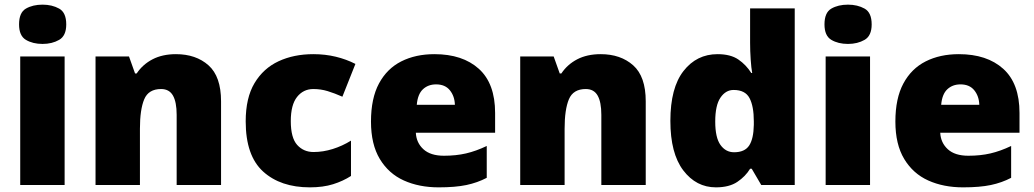

<svg xmlns="http://www.w3.org/2000/svg" viewBox="-20 -796 4448 826"><path d="M163 -776Q204 -776 234.5 -759Q265 -742 265 -691Q265 -642 234.5 -624.5Q204 -607 163 -607Q121 -607 91.5 -624.5Q62 -642 62 -691Q62 -742 91.5 -759Q121 -776 163 -776ZM258 -553V0H67V-553Z M737 -563Q823 -563 877 -515Q931 -467 931 -360V0H740V-302Q740 -357 724 -385Q708 -413 673 -413Q619 -413 600.5 -369Q582 -325 582 -242V0H391V-553H535L561 -480H568Q594 -519 636.5 -541Q679 -563 737 -563Z M1313 10Q1187 10 1112 -58Q1037 -126 1037 -274Q1037 -375 1075 -438.5Q1113 -502 1178.5 -532.5Q1244 -563 1328 -563Q1379 -563 1424.5 -552Q1470 -541 1509 -521L1453 -380Q1419 -395 1389.5 -404Q1360 -413 1328 -413Q1285 -413 1258 -379Q1231 -345 1231 -275Q1231 -203 1258.5 -172.5Q1286 -142 1329 -142Q1370 -142 1411.5 -155Q1453 -168 1490 -191V-39Q1456 -17 1413 -3.5Q1370 10 1313 10Z M1849 -563Q1970 -563 2040 -500Q2110 -437 2110 -310V-225H1769Q1771 -182 1801.5 -154Q1832 -126 1890 -126Q1942 -126 1985 -136Q2028 -146 2074 -168V-31Q2034 -10 1986.5 0Q1939 10 1867 10Q1783 10 1717.5 -19.5Q1652 -49 1614 -112Q1576 -175 1576 -273Q1576 -373 1610.5 -437Q1645 -501 1706.5 -532Q1768 -563 1849 -563ZM1856 -433Q1822 -433 1799.5 -412Q1777 -391 1773 -345H1937Q1936 -382 1915.5 -407.5Q1895 -433 1856 -433Z M2564 -563Q2650 -563 2704 -515Q2758 -467 2758 -360V0H2567V-302Q2567 -357 2551 -385Q2535 -413 2500 -413Q2446 -413 2427.5 -369Q2409 -325 2409 -242V0H2218V-553H2362L2388 -480H2395Q2421 -519 2463.5 -541Q2506 -563 2564 -563Z M3060 10Q2975 10 2919.5 -63Q2864 -136 2864 -276Q2864 -418 2920.5 -490.5Q2977 -563 3067 -563Q3123 -563 3156.5 -540Q3190 -517 3212 -482H3216Q3212 -503 3209.5 -540Q3207 -577 3207 -612V-760H3399V0H3255L3214 -70H3207Q3187 -37 3152 -13.5Q3117 10 3060 10ZM3138 -141Q3184 -141 3203 -170Q3222 -199 3223 -259V-274Q3223 -339 3204.5 -374Q3186 -409 3136 -409Q3102 -409 3079.5 -376Q3057 -343 3057 -273Q3057 -204 3079.5 -172.5Q3102 -141 3138 -141Z M3628 -776Q3669 -776 3699.5 -759Q3730 -742 3730 -691Q3730 -642 3699.5 -624.5Q3669 -607 3628 -607Q3586 -607 3556.5 -624.5Q3527 -642 3527 -691Q3527 -742 3556.5 -759Q3586 -776 3628 -776ZM3723 -553V0H3532V-553Z M4105 -563Q4226 -563 4296 -500Q4366 -437 4366 -310V-225H4025Q4027 -182 4057.5 -154Q4088 -126 4146 -126Q4198 -126 4241 -136Q4284 -146 4330 -168V-31Q4290 -10 4242.5 0Q4195 10 4123 10Q4039 10 3973.5 -19.5Q3908 -49 3870 -112Q3832 -175 3832 -273Q3832 -373 3866.5 -437Q3901 -501 3962.5 -532Q4024 -563 4105 -563ZM4112 -433Q4078 -433 4055.5 -412Q4033 -391 4029 -345H4193Q4192 -382 4171.5 -407.5Q4151 -433 4112 -433Z"/></svg>

Font: Noto Sans Lao Black
Style: Regular
Weight: 900
Designer: Monotype Design Team
Foundry: Monotype Imaging Inc.
Version: Version 2.003; ttfautohint (v1.8.4.7-5d5b)